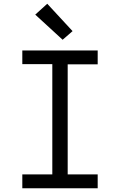

<svg xmlns="http://www.w3.org/2000/svg" viewBox="-20 -1004 640 1024"><path d="M99 0V-74H259V-662H99V-735H501V-661H341V-74H501V0ZM314 -792 168 -926 232 -984 367 -838Z"/></svg>

Font: Iosevka Curly Extended
Style: Regular
Weight: 400
Width: 7
Monospace: yes
Designer: Belleve Invis
Foundry: Belleve Invis
Version: Version 11.1.0; ttfautohint (v1.8.3)